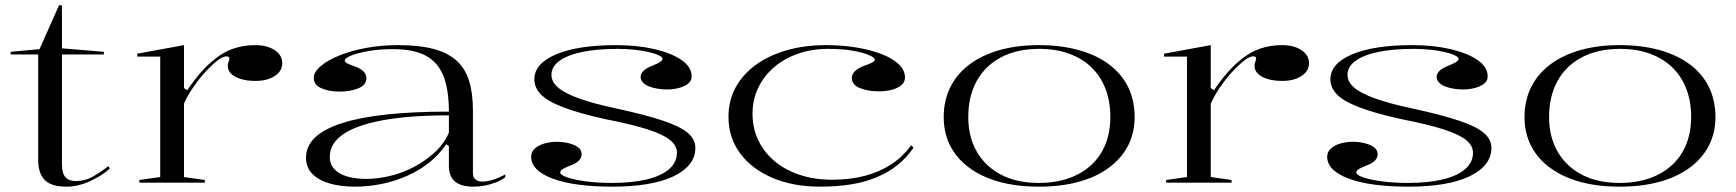

<svg xmlns="http://www.w3.org/2000/svg" viewBox="-20 -684 6500 719"><path d="M229 15Q173 15 148 -9.5Q123 -34 123 -86V-480H20V-490L128 -500L201 -664H212V-503L369 -490V-480H212V-69Q212 -35 225 -20.5Q238 -6 264 -6Q298 -6 326.5 -22Q355 -38 386 -62L391 -53Q379 -41 361 -29.5Q343 -18 321.5 -7.5Q300 3 276 9Q252 15 229 15Z M502 0V-10L580 -21V-472H494V-483L669 -515V-354L681 -346Q706 -383 731 -411.5Q756 -440 781 -460Q816 -489 854 -502Q892 -515 936 -515Q966 -515 988.5 -506.5Q1011 -498 1024 -483Q1037 -468 1037 -447Q1037 -428 1025 -413.5Q1013 -399 990.5 -390Q968 -381 937 -381Q906 -381 882.5 -388Q859 -395 846 -407.5Q833 -420 833 -437Q833 -443 834.5 -448Q836 -453 837.5 -457.5Q839 -462 839 -465Q839 -473 828 -473Q814 -473 792 -455.5Q770 -438 743 -408Q721 -383 701.5 -354Q682 -325 669 -296V-21L747 -10V0Z M1471 -515Q1549 -515 1602.5 -501Q1656 -487 1689 -457.5Q1722 -428 1736.5 -381.5Q1751 -335 1751 -272V-36Q1751 -19 1761 -11.5Q1771 -4 1786 -4Q1805 -4 1828 -11.5Q1851 -19 1872 -31V-20Q1857 -9 1837 -1Q1817 7 1795.5 11Q1774 15 1753 15Q1707 15 1684 -4Q1661 -23 1661 -63Q1661 -90 1661 -103Q1661 -116 1661 -123Q1661 -130 1661 -137L1651 -144Q1625 -105 1587 -75Q1549 -45 1503.5 -25Q1458 -5 1408.5 5Q1359 15 1309 15Q1257 15 1216 3.5Q1175 -8 1150.5 -32Q1126 -56 1126 -94Q1126 -179 1259.5 -222.5Q1393 -266 1661 -266Q1661 -348 1640.5 -399.5Q1620 -451 1574.5 -475.5Q1529 -500 1452 -500Q1399 -500 1358 -492.5Q1317 -485 1294 -475.5Q1271 -466 1271 -457Q1271 -452 1280 -447Q1289 -442 1312 -434Q1352 -419 1352 -391Q1352 -366 1322.5 -353.5Q1293 -341 1251 -341Q1212 -341 1183.5 -353.5Q1155 -366 1155 -392Q1155 -414 1180.5 -436Q1206 -458 1250 -476Q1294 -494 1351 -504.5Q1408 -515 1471 -515ZM1661 -252Q1512 -252 1412.5 -233.5Q1313 -215 1264 -180.5Q1215 -146 1215 -97Q1215 -68 1233 -49.5Q1251 -31 1282.5 -22.5Q1314 -14 1351 -14Q1392 -14 1438 -24.5Q1484 -35 1527.5 -57.5Q1571 -80 1606.5 -112Q1642 -144 1661 -187Z M2274 15Q2203 15 2146.5 7.5Q2090 0 2050 -15Q2010 -30 1989.5 -50.5Q1969 -71 1969 -97Q1969 -115 1982.5 -127.5Q1996 -140 2018 -146.5Q2040 -153 2065 -153Q2089 -153 2110.5 -147.5Q2132 -142 2145 -132Q2158 -122 2158 -107Q2158 -94 2149 -84Q2140 -74 2123 -67Q2097 -57 2087.5 -51Q2078 -45 2078 -38Q2078 -29 2103.5 -20Q2129 -11 2173 -5Q2217 1 2272 1Q2347 1 2401.5 -12Q2456 -25 2485.5 -50.5Q2515 -76 2515 -112Q2515 -138 2490 -159Q2465 -180 2406.5 -199Q2348 -218 2246 -238Q2147 -260 2088.5 -282.5Q2030 -305 2005.5 -330.5Q1981 -356 1981 -387Q1981 -446 2062.5 -480.5Q2144 -515 2288 -515Q2367 -515 2431 -500Q2495 -485 2532.5 -459Q2570 -433 2570 -398Q2570 -381 2556.5 -370.5Q2543 -360 2522 -354.5Q2501 -349 2477 -349Q2459 -349 2441.5 -352Q2424 -355 2410 -360.5Q2396 -366 2387.5 -375.5Q2379 -385 2379 -396Q2379 -421 2423 -438Q2445 -447 2453 -452.5Q2461 -458 2461 -464Q2461 -470 2446.5 -477Q2432 -484 2407.5 -489.5Q2383 -495 2353.5 -498Q2324 -501 2293 -501Q2216 -501 2160.5 -489.5Q2105 -478 2075 -456Q2045 -434 2045 -404Q2045 -378 2069.5 -356.5Q2094 -335 2148 -315.5Q2202 -296 2287 -278Q2398 -254 2463 -232Q2528 -210 2556 -186Q2584 -162 2584 -130Q2584 -96 2562.5 -69Q2541 -42 2500.5 -23Q2460 -4 2403 5.5Q2346 15 2274 15Z M3052 15Q2950 15 2872.5 -18Q2795 -51 2751.5 -110Q2708 -169 2708 -246Q2708 -307 2734.5 -356Q2761 -405 2809.5 -440.5Q2858 -476 2925 -495.5Q2992 -515 3074 -515Q3132 -515 3185 -506.5Q3238 -498 3280 -482Q3322 -466 3345.5 -443.5Q3369 -421 3369 -394Q3369 -377 3356 -365.5Q3343 -354 3320.5 -348Q3298 -342 3272 -342Q3229 -342 3199.5 -354.5Q3170 -367 3170 -392Q3170 -407 3182.5 -418.5Q3195 -430 3217 -438Q3256 -451 3256 -460Q3256 -468 3234.5 -477.5Q3213 -487 3174 -494Q3135 -501 3082 -501Q3020 -501 2968.5 -483Q2917 -465 2879 -432.5Q2841 -400 2819.5 -355.5Q2798 -311 2798 -258Q2798 -204 2819.5 -159Q2841 -114 2880 -81Q2919 -48 2974 -29.5Q3029 -11 3096 -11Q3163 -11 3218.5 -25.5Q3274 -40 3317.5 -68.5Q3361 -97 3392 -140L3401 -131Q3375 -93 3340.5 -65.5Q3306 -38 3262.5 -20Q3219 -2 3166.5 6.5Q3114 15 3052 15Z M3870 -515Q3953 -515 4019.5 -496.5Q4086 -478 4133 -443Q4180 -408 4204.5 -358Q4229 -308 4229 -246Q4229 -186 4204 -138Q4179 -90 4132 -55.5Q4085 -21 4019 -3Q3953 15 3870 15Q3788 15 3722.5 -3Q3657 -21 3610 -55.5Q3563 -90 3538.5 -138Q3514 -186 3514 -246Q3514 -308 3539 -358Q3564 -408 3611 -443Q3658 -478 3723.5 -496.5Q3789 -515 3870 -515ZM3872 -501Q3789 -501 3729 -469.5Q3669 -438 3637.5 -380.5Q3606 -323 3606 -246Q3606 -190 3624 -145Q3642 -100 3676.5 -67Q3711 -34 3759.5 -16.5Q3808 1 3870 1Q3933 1 3982.5 -16.5Q4032 -34 4067 -66.5Q4102 -99 4120 -144.5Q4138 -190 4138 -246Q4138 -304 4120 -351Q4102 -398 4067.5 -431.5Q4033 -465 3983.5 -483Q3934 -501 3872 -501Z M4347 0V-10L4425 -21V-472H4339V-483L4514 -515V-354L4526 -346Q4551 -383 4576 -411.5Q4601 -440 4626 -460Q4661 -489 4699 -502Q4737 -515 4781 -515Q4811 -515 4833.5 -506.5Q4856 -498 4869 -483Q4882 -468 4882 -447Q4882 -428 4870 -413.5Q4858 -399 4835.5 -390Q4813 -381 4782 -381Q4751 -381 4727.5 -388Q4704 -395 4691 -407.5Q4678 -420 4678 -437Q4678 -443 4679.5 -448Q4681 -453 4682.5 -457.5Q4684 -462 4684 -465Q4684 -473 4673 -473Q4659 -473 4637 -455.5Q4615 -438 4588 -408Q4566 -383 4546.5 -354Q4527 -325 4514 -296V-21L4592 -10V0Z M5255 15Q5184 15 5127.5 7.5Q5071 0 5031 -15Q4991 -30 4970.5 -50.5Q4950 -71 4950 -97Q4950 -115 4963.5 -127.5Q4977 -140 4999 -146.5Q5021 -153 5046 -153Q5070 -153 5091.5 -147.5Q5113 -142 5126 -132Q5139 -122 5139 -107Q5139 -94 5130 -84Q5121 -74 5104 -67Q5078 -57 5068.5 -51Q5059 -45 5059 -38Q5059 -29 5084.5 -20Q5110 -11 5154 -5Q5198 1 5253 1Q5328 1 5382.5 -12Q5437 -25 5466.5 -50.5Q5496 -76 5496 -112Q5496 -138 5471 -159Q5446 -180 5387.5 -199Q5329 -218 5227 -238Q5128 -260 5069.5 -282.5Q5011 -305 4986.5 -330.5Q4962 -356 4962 -387Q4962 -446 5043.5 -480.5Q5125 -515 5269 -515Q5348 -515 5412 -500Q5476 -485 5513.5 -459Q5551 -433 5551 -398Q5551 -381 5537.5 -370.5Q5524 -360 5503 -354.5Q5482 -349 5458 -349Q5440 -349 5422.5 -352Q5405 -355 5391 -360.5Q5377 -366 5368.5 -375.5Q5360 -385 5360 -396Q5360 -421 5404 -438Q5426 -447 5434 -452.5Q5442 -458 5442 -464Q5442 -470 5427.5 -477Q5413 -484 5388.5 -489.5Q5364 -495 5334.5 -498Q5305 -501 5274 -501Q5197 -501 5141.5 -489.5Q5086 -478 5056 -456Q5026 -434 5026 -404Q5026 -378 5050.5 -356.5Q5075 -335 5129 -315.5Q5183 -296 5268 -278Q5379 -254 5444 -232Q5509 -210 5537 -186Q5565 -162 5565 -130Q5565 -96 5543.5 -69Q5522 -42 5481.5 -23Q5441 -4 5384 5.5Q5327 15 5255 15Z M6045 -515Q6128 -515 6194.5 -496.5Q6261 -478 6308 -443Q6355 -408 6379.5 -358Q6404 -308 6404 -246Q6404 -186 6379 -138Q6354 -90 6307 -55.5Q6260 -21 6194 -3Q6128 15 6045 15Q5963 15 5897.5 -3Q5832 -21 5785 -55.5Q5738 -90 5713.5 -138Q5689 -186 5689 -246Q5689 -308 5714 -358Q5739 -408 5786 -443Q5833 -478 5898.5 -496.5Q5964 -515 6045 -515ZM6047 -501Q5964 -501 5904 -469.5Q5844 -438 5812.5 -380.5Q5781 -323 5781 -246Q5781 -190 5799 -145Q5817 -100 5851.5 -67Q5886 -34 5934.5 -16.5Q5983 1 6045 1Q6108 1 6157.5 -16.5Q6207 -34 6242 -66.5Q6277 -99 6295 -144.5Q6313 -190 6313 -246Q6313 -304 6295 -351Q6277 -398 6242.5 -431.5Q6208 -465 6158.5 -483Q6109 -501 6047 -501Z"/></svg>

Font: Kalnia SemiExpanded Light
Style: Regular
Weight: 300
Width: 6
Designer: Frida Medrano
Foundry: Frida Medrano
Version: Version 1.105